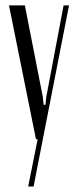

<svg xmlns="http://www.w3.org/2000/svg" viewBox="-20 -514 288 709"><path d="M13.2 -494.1H71.8L138.2 -155.8L141.1 -127H147.9L150.9 -155.8L214.8 -494.1H234.9L104 174.8H84L119.1 0H112.8Z"/></svg>

Font: Moniqa Narrow Heading
Style: Regular
Weight: 400
Width: 4
Designer: Rajesh Rajput
Foundry: Rajesh Rajput
Version: Version 1.000